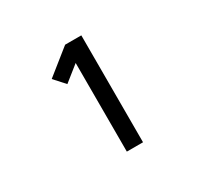

<svg xmlns="http://www.w3.org/2000/svg" viewBox="-116 -981 832 801"><g transform="rotate(-30 300.0 -580.5)"><path d="M282 -323V-750L208 -691L162 -742L282 -838H360V-323Z"/></g></svg>

Font: Iosevka Meiseki Sans
Style: Regular
Weight: 400
Monospace: yes
Designer: Belleve Invis
Foundry: Belleve Invis
Version: Version 11.2.6; ttfautohint (v1.8.4)